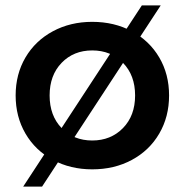

<svg xmlns="http://www.w3.org/2000/svg" viewBox="-20 -621 685 712"><path d="M38 -267Q38 -346 74.5 -408Q111 -470 176 -505Q241 -540 322 -540Q404 -540 469 -505Q534 -470 570.5 -408Q607 -346 607 -267Q607 -188 570.5 -125.5Q534 -63 469 -28Q404 7 322 7Q241 7 176 -28Q111 -63 74.5 -125.5Q38 -188 38 -267ZM481 -267Q481 -342 436 -388Q391 -434 322 -434Q253 -434 208.5 -388Q164 -342 164 -267Q164 -192 208.5 -146Q253 -100 322 -100Q391 -100 436 -146Q481 -192 481 -267ZM506 -601H576L136 71H66Z"/></svg>

Font: APTA Sans SemiBold
Style: Bold
Weight: 600
Version: Version 7.200